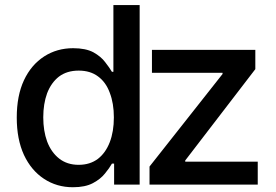

<svg xmlns="http://www.w3.org/2000/svg" viewBox="-20 -748 1118 778"><path d="M275.4 10.7Q210 10.7 158.2 -23.4Q106.4 -57.6 77.1 -120.1Q47.9 -183.6 47.9 -271.5Q47.9 -360.4 77.1 -422.9Q106.4 -485.4 159.2 -519.5Q210.9 -552.7 276.4 -552.7Q327.1 -552.7 358.4 -536.1Q389.6 -518.6 406.2 -496.1Q423.8 -473.6 433.6 -457Q435.5 -457 439.5 -457Q439.5 -524.4 439.5 -727.5Q465.8 -727.5 545.9 -727.5Q545.9 -545.9 545.9 0Q519.5 0 442.4 0Q442.4 -21.5 442.4 -85Q439.5 -85 433.6 -85Q423.8 -67.4 405.3 -44.9Q387.7 -22.5 356.4 -5.9Q325.2 10.7 275.4 10.7ZM298.8 -80.1Q344.7 -80.1 377 -104.5Q408.2 -128.9 424.8 -171.9Q441.4 -214.8 441.4 -272.5Q441.4 -329.1 424.8 -372.1Q409.2 -415 377 -438.5Q345.7 -461.9 298.8 -461.9Q251 -461.9 218.8 -437.5Q187.5 -413.1 170.9 -370.1Q155.3 -327.1 155.3 -272.5Q155.3 -217.8 170.9 -174.8Q187.5 -130.9 219.7 -105.5Q252 -80.1 298.8 -80.1ZM585.9 0Q585.9 -18.6 585.9 -73.2Q660.2 -167 881.8 -448.2Q881.8 -449.2 881.8 -453.1Q810.5 -453.1 595.7 -453.1Q595.7 -476.6 595.7 -545.9Q700.2 -545.9 1014.6 -545.9Q1014.6 -526.4 1014.6 -467.8Q943.4 -375 730.5 -97.7Q730.5 -95.7 730.5 -92.8Q803.7 -92.8 1024.4 -92.8Q1024.4 -69.3 1024.4 0Q915 0 585.9 0Z"/></svg>

Font: DeepSea
Style: Medium
Weight: 500
Designer: Stem
Version: Version 3.019;git-0a5106e0b